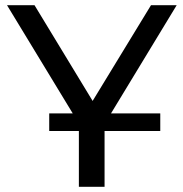

<svg xmlns="http://www.w3.org/2000/svg" viewBox="-20 -720 707 740"><path d="M383 -242 661 -700H562L337 -331L113 -700H7L284 -244V0H383ZM169.7 -283V-215H597.7V-283Z"/></svg>

Font: ICO Headline
Style: Regular
Weight: 500
Designer: Julieta Ulanovsky
Foundry: Julieta Ulanovsky
Version: Version 7.200